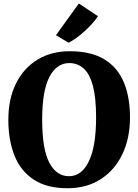

<svg xmlns="http://www.w3.org/2000/svg" viewBox="-20 -1038 771 1070"><path d="M361 11Q243.5 12 169.5 -36Q95.5 -84 61 -170.2Q26.5 -256.5 26.5 -370.5Q26.5 -487 69.2 -573Q112 -659 189.5 -706Q267 -753 371.5 -752.5Q489 -752 562.5 -706.8Q636 -661.5 670.2 -579Q704.5 -496.5 704.5 -384Q704.5 -267.5 662 -178.8Q619.5 -90 542.2 -40Q465 10 361 11ZM366 -686.5Q295.5 -686.5 255.2 -609Q215 -531.5 215 -371Q215 -207 254.8 -131.5Q294.5 -56 364.5 -56Q435 -56 475.2 -139Q515.5 -222 515.5 -383Q515.5 -493 497.8 -559.5Q480 -626 446.5 -656.2Q413 -686.5 366 -686.5ZM362.5 -800H362L292 -842L419.5 -1018.5L525.5 -948Q512 -925.5 485.2 -897Q458.5 -868.5 426 -842.2Q393.5 -816 362.5 -800Z"/></svg>

Font: Merriweather Black
Style: Regular
Weight: 900
Designer: Eben Sorkin
Foundry: Eben Sorkin
Version: Version 2.200;gftools[0.9.31]